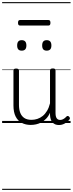

<svg xmlns="http://www.w3.org/2000/svg" viewBox="-20 -1161 686 1812"><path d="M270 18Q222 18 185 -1.5Q148 -21 127.5 -61.5Q107 -102 107 -166V-496Q107 -505 113 -509.5Q119 -514 132 -514Q146 -514 152.5 -509.5Q159 -505 159 -496V-171Q159 -127 171.5 -95.5Q184 -64 210 -47Q236 -30 277 -30Q306 -30 333 -39Q360 -48 383 -66.5Q406 -85 424 -115Q442 -145 452 -186V-496Q452 -506 458.5 -510.5Q465 -515 479 -515Q492 -515 498 -510.5Q504 -506 504 -496V-93Q504 -73 508.5 -58.5Q513 -44 523 -36.5Q533 -29 547 -29Q557 -29 567 -32.5Q577 -36 587 -43Q597 -50 607 -61Q613 -67 620 -66.5Q627 -66 633 -59Q638 -54 639.5 -47Q641 -40 636 -34Q625 -19 609 -7Q593 5 575 12Q557 19 537 19Q517 19 502 13Q487 7 476 -5Q465 -17 459 -35Q453 -53 452 -76V-97Q437 -63 415.5 -41Q394 -19 370 -6Q346 7 320.5 12.5Q295 18 270 18ZM185 -683Q163 -683 152.5 -695Q142 -707 142 -732Q142 -757 152.5 -769.5Q163 -782 185 -782Q207 -782 218 -769.5Q229 -757 229 -732Q229 -707 218 -695Q207 -683 185 -683ZM421 -683Q399 -683 388.5 -695Q378 -707 378 -732Q378 -757 388.5 -769.5Q399 -782 421 -782Q443 -782 454 -769.5Q465 -757 465 -732Q465 -707 454 -695Q443 -683 421 -683ZM169 -920Q158 -920 154 -927Q150 -934 150 -946Q150 -958 154 -965Q158 -972 169 -972H437Q448 -972 452 -965Q456 -958 456 -946Q456 -934 452 -927Q448 -920 437 -920ZM0 621H646V631H0ZM0 -20H646V0H0ZM0 -505H646V-500H0ZM0 -1141H646V-1131H0Z"/></svg>

Font: Playwrite BR Guides
Style: Regular
Weight: 400
Designer: Veronika Burian, José Scaglione
Foundry: TypeTogether
Version: Version 1.003